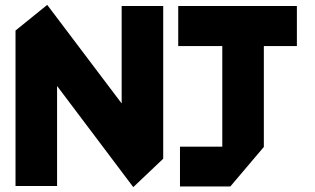

<svg xmlns="http://www.w3.org/2000/svg" viewBox="-20 -743 1259 767"><path d="M632 -110 466 -263V-719H632ZM42 0V-620L208 -464V0ZM512 4 42 -620V-621L168 -723H169L632 -110V-109L513 4ZM868 -157V-559L1001 -719H1034V-157ZM699 2V-157H1034V-156L900 2ZM692 -559V-719H1001L868 -559ZM1034 -559V-719H1166V-559Z"/></svg>

Font: Foldit
Style: Bold
Weight: 700
Version: Version 1.003